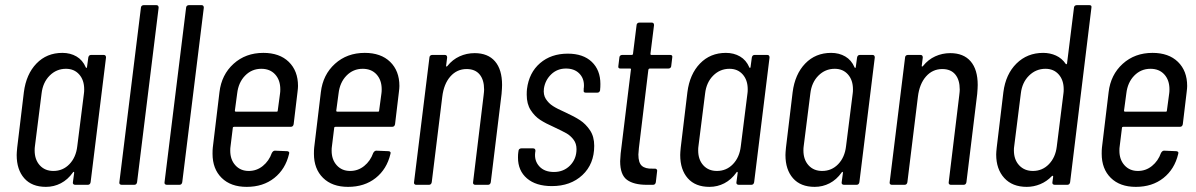

<svg xmlns="http://www.w3.org/2000/svg" viewBox="-20 -720 4661 748"><path d="M335 -506H384Q393 -506 393 -496L333 -10Q331 0 322 0H273Q268 0 265.5 -3Q263 -6 264 -10L269 -47Q269 -50 267 -50.5Q265 -51 264 -48Q244 -20 217 -6Q190 8 159 8Q104 8 74.5 -25.5Q45 -59 45 -116Q45 -125 47 -145L73 -361Q82 -431 122 -472.5Q162 -514 223 -514Q254 -514 278 -500Q302 -486 314 -458Q315 -455 317 -455.5Q319 -456 319 -459L324 -496Q326 -506 335 -506ZM281 -150 307 -356Q308 -362 308 -372Q308 -408 288.5 -430Q269 -452 237 -452Q200 -452 173.5 -425.5Q147 -399 142 -356L116 -150Q115 -144 115 -134Q115 -98 135 -76Q155 -54 188 -54Q225 -54 250.5 -80.5Q276 -107 281 -150Z M445 -10 529 -690Q529 -694 532 -697Q535 -700 540 -700H589Q598 -700 598 -690L514 -10Q512 0 503 0H454Q449 0 446.5 -3Q444 -6 445 -10Z M621 -10 705 -690Q705 -694 708 -697Q711 -700 716 -700H765Q774 -700 774 -690L690 -10Q688 0 679 0H630Q625 0 622.5 -3Q620 -6 621 -10Z M1113 -226H892Q890 -226 888.5 -225Q887 -224 887 -222L878 -149Q877 -144 877 -133Q877 -98 897 -76Q917 -54 949 -54Q980 -54 1004 -73.5Q1028 -93 1039 -124Q1044 -133 1051 -133L1099 -131Q1103 -131 1105.5 -128Q1108 -125 1106 -120Q1092 -61 1048.5 -26.5Q1005 8 941 8Q879 8 843.5 -27Q808 -62 808 -121Q808 -137 809 -145L835 -361Q843 -429 890 -471.5Q937 -514 1006 -514Q1069 -514 1105 -479Q1141 -444 1141 -385Q1141 -377 1139 -361L1124 -236Q1122 -226 1113 -226ZM904 -356 895 -289Q895 -285 899 -285H1058Q1062 -285 1062 -289L1071 -356Q1072 -362 1072 -372Q1072 -408 1052 -430Q1032 -452 998 -452Q961 -452 935 -425.5Q909 -399 904 -356Z M1508 -226H1287Q1285 -226 1283.5 -225Q1282 -224 1282 -222L1273 -149Q1272 -144 1272 -133Q1272 -98 1292 -76Q1312 -54 1344 -54Q1375 -54 1399 -73.5Q1423 -93 1434 -124Q1439 -133 1446 -133L1494 -131Q1498 -131 1500.5 -128Q1503 -125 1501 -120Q1487 -61 1443.5 -26.5Q1400 8 1336 8Q1274 8 1238.5 -27Q1203 -62 1203 -121Q1203 -137 1204 -145L1230 -361Q1238 -429 1285 -471.5Q1332 -514 1401 -514Q1464 -514 1500 -479Q1536 -444 1536 -385Q1536 -377 1534 -361L1519 -236Q1517 -226 1508 -226ZM1299 -356 1290 -289Q1290 -285 1294 -285H1453Q1457 -285 1457 -289L1466 -356Q1467 -362 1467 -372Q1467 -408 1447 -430Q1427 -452 1393 -452Q1356 -452 1330 -425.5Q1304 -399 1299 -356Z M1936 -389Q1936 -378 1934 -354L1892 -10Q1890 0 1881 0H1831Q1827 0 1824.5 -3Q1822 -6 1823 -10L1864 -348Q1866 -364 1866 -371Q1866 -409 1848.5 -430Q1831 -451 1798 -451Q1760 -451 1734.5 -422Q1709 -393 1703 -343L1662 -10Q1660 0 1651 0H1601Q1597 0 1594.5 -3Q1592 -6 1593 -10L1653 -496Q1653 -500 1656 -503Q1659 -506 1664 -506H1713Q1722 -506 1722 -496L1718 -464Q1717 -462 1719 -461Q1721 -460 1723 -463Q1743 -488 1770.5 -500.5Q1798 -513 1829 -513Q1881 -513 1908.5 -481Q1936 -449 1936 -389Z M1998 -106Q1998 -119 1999 -125L2000 -132Q2000 -136 2003 -139Q2006 -142 2011 -142H2057Q2066 -142 2066 -132L2065 -126Q2061 -94 2081 -72Q2101 -50 2138 -50Q2176 -50 2201 -75.5Q2226 -101 2226 -139Q2226 -161 2214 -176.5Q2202 -192 2187 -200.5Q2172 -209 2138 -225Q2106 -239 2084.5 -253Q2063 -267 2047.5 -291Q2032 -315 2032 -351Q2032 -365 2033 -373Q2041 -437 2084 -474Q2127 -511 2192 -511Q2252 -511 2285.5 -479Q2319 -447 2319 -393Q2319 -379 2318 -372V-369Q2316 -359 2307 -359H2262Q2252 -359 2254 -369V-375Q2255 -379 2255 -387Q2255 -416 2236 -434.5Q2217 -453 2185 -453Q2151 -453 2127.5 -430.5Q2104 -408 2099 -375Q2096 -351 2106.5 -334.5Q2117 -318 2134 -307Q2151 -296 2183 -282Q2218 -266 2240 -251.5Q2262 -237 2278.5 -212.5Q2295 -188 2295 -152Q2295 -81 2249 -38Q2203 5 2130 5Q2068 5 2033 -25Q1998 -55 1998 -106Z M2584 -453H2511Q2508 -453 2506 -449L2469 -143Q2467 -125 2467 -118Q2467 -86 2480.5 -74Q2494 -62 2522 -63H2532Q2536 -63 2538.5 -60Q2541 -57 2540 -53L2535 -10Q2533 0 2524 0H2500Q2449 0 2422.5 -19.5Q2396 -39 2396 -92Q2396 -100 2398 -122L2438 -449Q2439 -450 2438 -451.5Q2437 -453 2435 -453H2397Q2387 -453 2389 -463L2393 -496Q2393 -500 2396 -503Q2399 -506 2404 -506H2441Q2443 -506 2444.5 -507Q2446 -508 2446 -510L2460 -622Q2460 -626 2463 -629Q2466 -632 2471 -632H2519Q2528 -632 2528 -622L2514 -510Q2514 -506 2517 -506H2591Q2601 -506 2599 -496L2595 -463Q2595 -459 2592 -456Q2589 -453 2584 -453Z M2920 -506H2969Q2978 -506 2978 -496L2918 -10Q2916 0 2907 0H2858Q2853 0 2850.5 -3Q2848 -6 2849 -10L2854 -47Q2854 -50 2852 -50.5Q2850 -51 2849 -48Q2829 -20 2802 -6Q2775 8 2744 8Q2689 8 2659.5 -25.5Q2630 -59 2630 -116Q2630 -125 2632 -145L2658 -361Q2667 -431 2707 -472.5Q2747 -514 2808 -514Q2839 -514 2863 -500Q2887 -486 2899 -458Q2900 -455 2902 -455.5Q2904 -456 2904 -459L2909 -496Q2911 -506 2920 -506ZM2866 -150 2892 -356Q2893 -362 2893 -372Q2893 -408 2873.5 -430Q2854 -452 2822 -452Q2785 -452 2758.5 -425.5Q2732 -399 2727 -356L2701 -150Q2700 -144 2700 -134Q2700 -98 2720 -76Q2740 -54 2773 -54Q2810 -54 2835.5 -80.5Q2861 -107 2866 -150Z M3330 -506H3379Q3388 -506 3388 -496L3328 -10Q3326 0 3317 0H3268Q3263 0 3260.5 -3Q3258 -6 3259 -10L3264 -47Q3264 -50 3262 -50.5Q3260 -51 3259 -48Q3239 -20 3212 -6Q3185 8 3154 8Q3099 8 3069.5 -25.5Q3040 -59 3040 -116Q3040 -125 3042 -145L3068 -361Q3077 -431 3117 -472.5Q3157 -514 3218 -514Q3249 -514 3273 -500Q3297 -486 3309 -458Q3310 -455 3312 -455.5Q3314 -456 3314 -459L3319 -496Q3321 -506 3330 -506ZM3276 -150 3302 -356Q3303 -362 3303 -372Q3303 -408 3283.5 -430Q3264 -452 3232 -452Q3195 -452 3168.5 -425.5Q3142 -399 3137 -356L3111 -150Q3110 -144 3110 -134Q3110 -98 3130 -76Q3150 -54 3183 -54Q3220 -54 3245.5 -80.5Q3271 -107 3276 -150Z M3789 -389Q3789 -378 3787 -354L3745 -10Q3743 0 3734 0H3684Q3680 0 3677.5 -3Q3675 -6 3676 -10L3717 -348Q3719 -364 3719 -371Q3719 -409 3701.5 -430Q3684 -451 3651 -451Q3613 -451 3587.5 -422Q3562 -393 3556 -343L3515 -10Q3513 0 3504 0H3454Q3450 0 3447.5 -3Q3445 -6 3446 -10L3506 -496Q3506 -500 3509 -503Q3512 -506 3517 -506H3566Q3575 -506 3575 -496L3571 -464Q3570 -462 3572 -461Q3574 -460 3576 -463Q3596 -488 3623.5 -500.5Q3651 -513 3682 -513Q3734 -513 3761.5 -481Q3789 -449 3789 -389Z M4175 -700H4224Q4234 -700 4232 -690L4149 -10Q4147 0 4138 0H4089Q4084 0 4081.5 -3Q4079 -6 4080 -10L4083 -32Q4083 -34 4081.5 -35Q4080 -36 4078 -34Q4058 -13 4032.5 -2.5Q4007 8 3980 8Q3924 8 3892.5 -26.5Q3861 -61 3861 -118Q3861 -127 3863 -145L3889 -361Q3898 -431 3940 -472.5Q3982 -514 4044 -514Q4071 -514 4094 -503.5Q4117 -493 4132 -471Q4133 -469 4135 -470Q4137 -471 4137 -473L4164 -690Q4164 -694 4167 -697Q4170 -700 4175 -700ZM4097 -149 4123 -356Q4124 -362 4124 -372Q4124 -408 4104.5 -430Q4085 -452 4053 -452Q4016 -452 3989 -425.5Q3962 -399 3957 -356L3931 -149Q3930 -144 3930 -134Q3930 -98 3950.5 -76Q3971 -54 4004 -54Q4041 -54 4066.5 -80.5Q4092 -107 4097 -149Z M4577 -226H4356Q4354 -226 4352.5 -225Q4351 -224 4351 -222L4342 -149Q4341 -144 4341 -133Q4341 -98 4361 -76Q4381 -54 4413 -54Q4444 -54 4468 -73.5Q4492 -93 4503 -124Q4508 -133 4515 -133L4563 -131Q4567 -131 4569.5 -128Q4572 -125 4570 -120Q4556 -61 4512.5 -26.5Q4469 8 4405 8Q4343 8 4307.5 -27Q4272 -62 4272 -121Q4272 -137 4273 -145L4299 -361Q4307 -429 4354 -471.5Q4401 -514 4470 -514Q4533 -514 4569 -479Q4605 -444 4605 -385Q4605 -377 4603 -361L4588 -236Q4586 -226 4577 -226ZM4368 -356 4359 -289Q4359 -285 4363 -285H4522Q4526 -285 4526 -289L4535 -356Q4536 -362 4536 -372Q4536 -408 4516 -430Q4496 -452 4462 -452Q4425 -452 4399 -425.5Q4373 -399 4368 -356Z"/></svg>

Font: Barlow Condensed
Style: Italic
Weight: 400
Width: 3
Italic angle: -7°
Designer: Jeremy Tribby
Foundry: Tribby Type
Version: Version 1.408